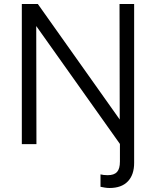

<svg xmlns="http://www.w3.org/2000/svg" viewBox="-20 -720 779 959"><path d="M527 219Q515 219 503.5 217Q492 215 482 213V151Q497 155 518 155Q550 155 564.5 139Q579 123 579 87V-1L161 -590L162 0H89V-700H169L578 -123L577 -700H650V94Q650 153 618.5 186Q587 219 527 219Z"/></svg>

Font: Red Hat Text VF
Style: Regular
Weight: 300
Designer: Pentagram, MCKL
Foundry: Pentagram, MCKL
Version: Version 1.023